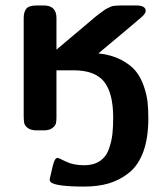

<svg xmlns="http://www.w3.org/2000/svg" viewBox="-20 -478 601 704"><path d="M66.9 -54.2V-412.1Q66.9 -434.1 76.4 -446Q85.9 -458 115.2 -458H140.1Q187 -458 187 -412.1V-295.9Q211.9 -316.9 239 -339.8Q266.1 -362.8 281.5 -375.5Q296.9 -388.2 313.5 -402.6Q330.1 -417 339.1 -423.6Q348.1 -430.2 357.7 -437.5Q367.2 -444.8 373.5 -447.5Q379.9 -450.2 385.5 -453.1Q391.1 -456.1 397.9 -456.5Q404.8 -457 409.9 -457.5Q415 -458 425.8 -458H479Q514.2 -458 514.2 -438Q514.2 -429.2 501 -417Q494.1 -410.2 340.8 -282.2Q387.7 -277.3 422.9 -259.3Q458 -241.2 477.1 -218Q496.1 -194.8 507.1 -162.8Q518.1 -130.9 521 -104.5Q523.9 -78.1 523.9 -44.9Q523.9 28.3 505.4 78.6Q486.8 128.9 452.4 156Q418 183.1 378.4 194.6Q338.9 206.1 288.1 206.1Q185.1 206.1 166 189.9Q162.1 186 162.1 179.2Q162.1 177.2 173.8 128.9Q174.8 127 175.8 122.6Q176.8 118.2 177.5 116.7Q178.2 115.2 179.7 111.6Q181.2 107.9 182.1 106.9Q183.1 106 184.6 104Q186 102.1 188 101.6Q189.9 101.1 191.9 101.1Q194.8 101.1 221.9 114.5Q249 127.9 289.1 127.9Q323.2 127.9 346.2 112.5Q369.1 97.2 379.2 68.6Q389.2 40 392.1 13.9Q395 -12.2 395 -46.9Q395 -136.7 361.6 -178.5Q328.1 -220.2 250 -220.2H187V-47.9Q187 -34.7 185.1 -25.9Q183.1 -17.1 172.1 -8.5Q161.1 0 140.1 0H115.2Q93.3 0 82 -8.5Q70.8 -17.1 68.8 -26.6Q66.9 -36.1 66.9 -54.2Z"/></svg>

Font: CMU Sans Serif
Style: Bold
Weight: 700
Version: Version 0.7.0